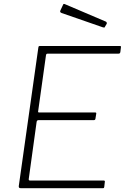

<svg xmlns="http://www.w3.org/2000/svg" viewBox="-20 -982 652 1002"><path d="M180 -733Q181 -739 182.5 -740.5Q184 -742 189 -742H606Q613 -742 611 -734L608 -710Q607 -706 605 -704Q603 -702 598 -702H230Q225 -702 223 -700.5Q221 -699 220 -694L179 -401Q178 -398 179.5 -396.5Q181 -395 185 -395H477Q481 -395 482 -393Q483 -391 482 -387L478 -362Q477 -355 469 -355H181Q172 -355 171 -345L130 -48Q129 -40 136 -40H519Q524 -40 526 -38.5Q528 -37 527 -32L524 -6Q523 -2 522 -1Q521 0 517 0H87Q77 0 78 -11L180 -733ZM310 -959Q311 -961 313 -961.5Q315 -962 317 -961L533 -869Q535 -868 536.5 -865Q538 -862 537 -858L528 -843Q527 -839 525 -838.5Q523 -838 518 -839L302 -914Q296 -916 294.5 -919.5Q293 -923 295 -927Z"/></svg>

Font: Libre Franklin Thin Thin
Style: Italic
Weight: 250
Italic angle: -8°
Version: Version 3.000